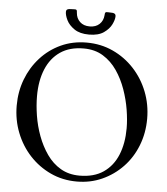

<svg xmlns="http://www.w3.org/2000/svg" viewBox="-57 -879 816 940"><g transform="rotate(5 351.0 -408.5)"><path d="M345 -671Q415 -671 474.5 -643.5Q534 -616 578.5 -568Q623 -520 647.5 -457.5Q672 -395 672 -325Q672 -255 648 -193.5Q624 -132 580.5 -86.5Q537 -41 479.5 -15Q422 11 355 11Q285 11 226 -16.5Q167 -44 123 -91.5Q79 -139 54.5 -201.5Q30 -264 30 -334Q30 -403 53 -463.5Q76 -524 118.5 -571Q161 -618 218.5 -644.5Q276 -671 345 -671ZM333 -641Q264 -641 218 -609.5Q172 -578 148.5 -521.5Q125 -465 125 -389Q125 -344 133 -293.5Q141 -243 159 -194.5Q177 -146 205 -106Q233 -66 273 -42.5Q313 -19 366 -19Q437 -19 483.5 -51Q530 -83 553 -139.5Q576 -196 576 -270Q576 -311 568 -360.5Q560 -410 542.5 -459.5Q525 -509 497 -550Q469 -591 428.5 -616Q388 -641 333 -641ZM352 -711Q307 -711 280 -729.5Q253 -748 241.5 -771.5Q230 -795 230 -812Q230 -819 233.5 -822.5Q237 -826 245 -827Q248 -827 255 -827.5Q262 -828 267 -828Q277 -829 280.5 -826Q284 -823 284 -812Q286 -785 304 -768Q322 -751 352 -751Q382 -751 400 -768Q418 -785 420 -812Q420 -823 423.5 -826Q427 -829 437 -828Q442 -828 449 -827.5Q456 -827 459 -827Q474 -825 474 -812Q474 -795 462.5 -771.5Q451 -748 424.5 -729.5Q398 -711 352 -711Z"/></g></svg>

Font: Young Serif Light
Style: Regular
Weight: 300
Designer: Bastien Sozeau
Foundry: NBR — Bastien Sozeau
Version: Version 5.001